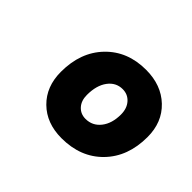

<svg xmlns="http://www.w3.org/2000/svg" viewBox="-75 -811 470 470"><g transform="rotate(45 160.0 -575.5)"><path d="M173 -443Q121 -443 89 -474.5Q57 -506 57 -557Q57 -625 97 -666.5Q137 -708 201 -708Q254 -708 287 -676.5Q320 -645 320 -594Q320 -526 279.5 -484.5Q239 -443 173 -443ZM181 -518Q205 -518 220 -537Q235 -556 235 -587Q235 -608 223.5 -621Q212 -634 194 -634Q171 -634 156.5 -614.5Q142 -595 142 -562Q142 -542 153 -530Q164 -518 181 -518Z"/></g></svg>

Font: Asap Semi Condensed Semi Condensed Black
Style: Italic
Weight: 900
Width: 4
Italic angle: -6°
Designer: Pablo Cosgaya
Foundry: Omnibus-Type
Version: Version 3.001; ttfautohint (v1.8.4.7-5d5b)